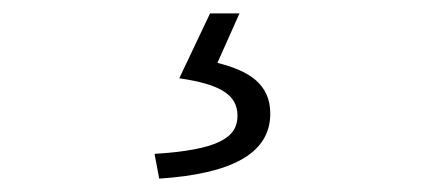

<svg xmlns="http://www.w3.org/2000/svg" viewBox="-20 -22 634 287"><path d="M218 245C325 238 384 208 384 148C384 104 353 84 305 72L338 -2H294L248 95C310 104 335 120 335 151C335 184 306 202 211 208Z"/></svg>

Font: Genne Gothic Light
Style: Regular
Weight: 300
Designer: Ryoko NISHIZUKA (kana & ideographs); Paul D. Hunt (Latin, Greek & Cyrillic); Wenlong ZHANG (bopomofo); Sandoll Communica
Foundry: Adobe Systems Incorporated
Version: Version 1.004;PS 1.004;hotconv 16.6.51;makeotf.lib2.5.65220